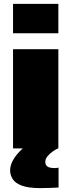

<svg xmlns="http://www.w3.org/2000/svg" viewBox="-20 -763 366 987"><path d="M47 -592V-743H280V-592ZM47 0V-510H280V0ZM187 204Q127 204 93 191.5Q59 179 45.5 158Q32 137 32 113Q32 82 53.5 49.5Q75 17 110 -11L280 -1Q266 5 250.5 16Q235 27 224 40.5Q213 54 213 68Q212 82 222 91.5Q232 101 263 101Q265 101 269.5 100.5Q274 100 281 99V201Q263 202 236 203Q209 204 187 204Z"/></svg>

Font: Saira SemiExpanded Black
Style: Regular
Weight: 900
Width: 6
Designer: Hector Gatti with collaboration of the Omnibus-Type team
Foundry: Omnibus-Type
Version: Version 1.101